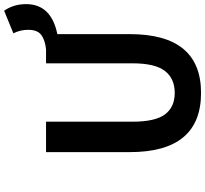

<svg xmlns="http://www.w3.org/2000/svg" viewBox="-52 -932 998 934"><g transform="rotate(-90 447.0 -465.0)"><path d="M752 -899 862 -944Q894 -897 894 -837Q894 -715 748 -685V-333Q748 14 462 14Q174 14 174 -333V-740H322V-320Q322 -209 357.5 -161.5Q393 -114 462 -114Q532 -114 569 -162Q606 -210 606 -320V-740H673Q717 -744 743 -762.5Q769 -781 769 -827Q769 -865 752 -899Z"/></g></svg>

Font: NotoSansHansBold
Style: Bold
Weight: 700
Designer: Ryoko NISHIZUKA  (kana & ideographs); Paul D. Hunt (Latin, Greek & Cyrillic); Wenlong ZHANG  (bopomofo); Sandoll Communi
Foundry: Adobe Systems Incorporated
Version: Version 1.00;December 8, 2021;FontCreator 13.0.0.2675 64-bit